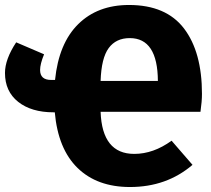

<svg xmlns="http://www.w3.org/2000/svg" viewBox="-28 -733 848 771"><path d="M783 -356Q783 -326 777 -284H376Q382 -115 511 -115Q588 -115 661 -168L745 -71Q641 18 494 18Q362 18 283.5 -58.5Q205 -135 192 -282H187Q98 -282 45 -324Q-8 -366 -8 -440Q-8 -495 37 -563L149 -515Q133 -476 133 -452Q133 -412 177 -412H193Q208 -559 286 -636Q364 -713 490 -713Q639 -713 711 -618.5Q783 -524 783 -356ZM376 -408H606Q605 -580 493 -580Q438 -580 408.5 -540Q379 -500 376 -408Z"/></svg>

Font: FiraGO ExtraBold
Style: Regular
Weight: 800
Designer: bBox Type
Foundry: bBox Type GmbH
Version: Version 1.001;PS 001.001;hotconv 1.0.88;makeotf.lib2.5.64775